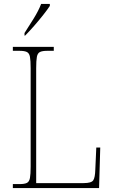

<svg xmlns="http://www.w3.org/2000/svg" viewBox="-20 -951 574 971"><path d="M45 0V-20H79Q104 -20 116 -26Q128 -32 131.5 -51Q135 -70 135 -108V-606Q135 -645 131.5 -663.5Q128 -682 116 -688Q104 -694 79 -694H45V-714H252V-694H219Q194 -694 182 -688Q170 -682 166.5 -663.5Q163 -645 163 -606V-25H403Q442 -25 451.5 -39Q461 -53 462 -94L467 -205H487L481 0ZM104 -784Q126 -818 150.5 -857.5Q175 -897 188 -931H232V-921Q221 -904 199 -876Q177 -848 152 -819.5Q127 -791 107 -771H104Z"/></svg>

Font: Noto Serif Bengali SemiCondensed Thin
Style: Regular
Weight: 100
Width: 4
Designer: Juan Bruce, Universal Thirst, Indian Type Foundry and the Monotype Design Team.
Foundry: Monotype Imaging Inc.
Version: Version 2.003; ttfautohint (v1.8.4.7-5d5b)